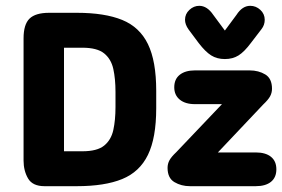

<svg xmlns="http://www.w3.org/2000/svg" viewBox="-20 -640 970 660"><path d="M61 -88Q61 -53 76.5 -26.5Q92 0 133 0H244Q340 0 400 -24.5Q460 -49 488.5 -107.5Q517 -166 517 -268V-328Q517 -430 488.5 -488.5Q460 -547 400 -571.5Q340 -596 244 -596H149Q102 -596 81.5 -576Q61 -556 61 -508ZM200 -120V-476H263Q314 -476 338 -456.5Q362 -437 369.5 -403Q377 -369 377 -324V-272Q377 -227 369.5 -193Q362 -159 338 -139.5Q314 -120 263 -120ZM729 -116 885 -281Q902 -297 908.5 -309Q915 -321 915 -335Q915 -370 892 -384Q869 -398 838 -398H650Q617 -398 598 -383Q579 -368 579 -340Q579 -313 598 -297.5Q617 -282 650 -282H743L586 -117Q569 -101 562.5 -89Q556 -77 556 -63Q556 -28 579.5 -14Q603 0 633 0H859Q893 0 911.5 -15Q930 -30 930 -58Q930 -86 911.5 -101Q893 -116 859 -116ZM753 -535 713 -589Q692 -620 665 -620Q646 -620 631 -606Q616 -592 616 -572Q616 -556 628 -539L663 -492Q686 -462 706 -449.5Q726 -437 753 -437Q780 -437 800 -449.5Q820 -462 843 -493L879 -540Q890 -554 890 -572Q890 -592 875 -606Q860 -620 840 -620Q813 -620 793 -589Z"/></svg>

Font: Beiruti ExtraBold
Style: Regular
Weight: 800
Designer: Arlette Boutros
Foundry: Boutros
Version: Version 1.41